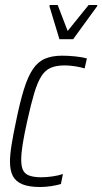

<svg xmlns="http://www.w3.org/2000/svg" viewBox="-20 -741 410 769"><path d="M141 8Q96 8 69.5 -3Q43 -14 31.5 -36Q20 -58 20 -93Q20 -122 26.5 -162Q33 -202 44 -254Q60 -333 76 -384Q92 -435 112 -464.5Q132 -494 160.5 -506Q189 -518 229 -518Q254 -518 282.5 -515Q311 -512 328 -507L319 -467Q303 -472 281 -475.5Q259 -479 239 -479Q206 -479 183.5 -469.5Q161 -460 145.5 -435.5Q130 -411 117 -367.5Q104 -324 89 -256Q77 -202 71 -164.5Q65 -127 65 -101Q65 -73 73 -58Q81 -43 99.5 -37Q118 -31 145 -31Q166 -31 190.5 -34.5Q215 -38 232 -44L224 -4Q208 1 185 4.5Q162 8 141 8ZM218 -584 178 -716 179 -721H211L251 -617L335 -721H370L369 -716L273 -584Z"/></svg>

Font: Saira Condensed ExtraLight
Style: Italic
Weight: 250
Width: 3
Italic angle: -12°
Designer: Hector Gatti with collaboration of the Omnibus-Type team
Foundry: Omnibus-Type
Version: Version 1.101